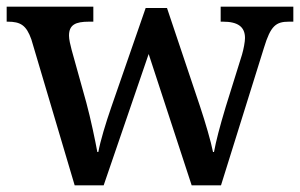

<svg xmlns="http://www.w3.org/2000/svg" viewBox="-20 -556 900 576"><path d="M74 -438 204 0H291L426 -394L555 0H643L772 -413C792 -479 808 -491 847 -491H860V-536H642V-491H649C693 -491 715 -476 715 -442C715 -431 711 -409 706 -392L657 -235C639 -175 628 -133 622 -100H619C613 -131 596 -189 580 -237L481 -532H417L314 -235C297 -186 281 -133 275 -100H272C266 -133 252 -200 239 -248L195 -406C191 -421 187 -438 187 -449C187 -482 207 -491 247 -491H260V-536H0V-491H3C42 -491 59 -480 74 -438Z"/></svg>

Font: Noto Serif Medium
Style: Regular
Weight: 500
Designer: Monotype Design Team
Foundry: Monotype Imaging Inc.
Version: Version 2.013